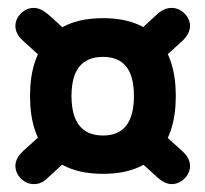

<svg xmlns="http://www.w3.org/2000/svg" viewBox="-20 -519 520 486"><path d="M241 -473Q148 -473 102 -421.5Q56 -370 56 -276Q56 -182 102 -130.5Q148 -79 241 -79Q333 -79 379 -130.5Q425 -182 425 -276Q425 -370 379 -421.5Q333 -473 241 -473ZM241 -375Q280 -375 299.5 -350.5Q319 -326 319 -276Q319 -226 299.5 -201Q280 -176 241 -176Q201 -176 181 -201Q161 -226 161 -276Q161 -326 181 -350.5Q201 -375 241 -375ZM162 -428 106 -479Q84 -499 66 -499Q47 -499 33 -485Q19 -471 19 -453Q19 -434 37 -417L101 -359ZM379 -359 439 -413Q461 -433 461 -453Q461 -471 447 -485Q433 -499 414 -499Q396 -499 379 -484L318 -428ZM101 -193 41 -139Q19 -119 19 -100Q19 -81 33 -67Q47 -53 66 -53Q85 -53 100 -68L162 -125ZM318 -125 374 -74Q396 -53 414 -53Q433 -53 447 -67Q461 -81 461 -99Q461 -118 443 -135L379 -193Z"/></svg>

Font: Beiruti
Style: Bold
Weight: 700
Designer: Arlette Boutros
Foundry: Boutros
Version: Version 1.41